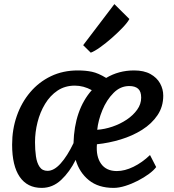

<svg xmlns="http://www.w3.org/2000/svg" viewBox="-20 -907 848 935"><path d="M183 8Q113 8 76 -45.8Q39 -99.5 39 -202.5Q39 -277 61.8 -342.2Q84.5 -407.5 126.8 -457.5Q169 -507.5 227.8 -535.8Q286.5 -564 359 -564Q397 -564 427.8 -557.5Q458.5 -551 497 -527.5Q558 -564 633 -564Q681 -564 712.5 -546.5Q744 -529 759.5 -501Q775 -473 775 -441Q775 -387.5 747 -346Q719 -304.5 672.2 -275Q625.5 -245.5 568 -228Q510.5 -210.5 452 -204.5Q447 -145 472.2 -109.5Q497.5 -74 549 -74Q587.5 -74 630 -94.8Q672.5 -115.5 710.5 -152L740.5 -93.5Q729 -77.5 705.2 -60Q681.5 -42.5 651.5 -27Q621.5 -11.5 590.5 -1.8Q559.5 8 533 8Q459 8 412.8 -29.5Q366.5 -67 348.5 -128.5Q319.5 -70 278 -31Q236.5 8 183 8ZM211.5 -75Q243 -75 275.2 -110.8Q307.5 -146.5 338 -210Q342.5 -372 427 -468Q386.5 -490 344.5 -490Q296.5 -490 260.2 -465.8Q224 -441.5 199.5 -401Q175 -360.5 162.8 -312Q150.5 -263.5 150.5 -214.5Q150.5 -178 155 -146Q159.5 -114 172.8 -94.5Q186 -75 211.5 -75ZM453.5 -275Q489.5 -277.5 527.2 -290.2Q565 -303 596.8 -324.2Q628.5 -345.5 648 -372.8Q667.5 -400 667.5 -431.5Q667.5 -462 652.5 -475Q637.5 -488 609.5 -488Q566 -488 533 -454.5Q499 -420.5 478.5 -370.5Q458 -320.5 453.5 -275ZM422 -650.5 385 -687 537 -887 610 -814.5Q601.5 -798 578 -773.2Q554.5 -748.5 525 -722.5Q495.5 -696.5 467.8 -676.8Q440 -657 422 -650.5Z"/></svg>

Font: Merriweather Sans Italic
Style: Regular
Weight: 400
Italic angle: -7.5°
Designer: Eben Sorkin
Foundry: Eben Sorkin
Version: Version 1.008; ttfautohint (v1.7.19-72a1) -l 8 -r 50 -G 200 